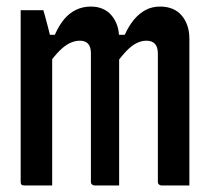

<svg xmlns="http://www.w3.org/2000/svg" viewBox="-20 -565 640 585"><path d="M557 0Q543 0 528 0Q513 0 499 0Q485 0 472 0Q469 0 466.5 -1.5Q464 -3 462.5 -5Q461 -7 461 -11Q461 -50 461 -89Q461 -128 461 -167Q461 -206 461 -245Q461 -284 461 -323Q461 -362 461 -401Q461 -422 452 -431.5Q443 -441 426 -441Q411 -441 396 -433.5Q381 -426 365.5 -410Q350 -394 331 -368L317 -459H360Q373 -487 388.5 -505.5Q404 -524 423.5 -534.5Q443 -545 468 -545Q488 -545 504.5 -538.5Q521 -532 532.5 -519Q544 -506 550.5 -488Q557 -470 557 -447Q557 -403 557 -359.5Q557 -316 557 -273Q557 -230 557 -186.5Q557 -143 557 -100Q557 -75 557 -50Q557 -25 557 0ZM343 0Q331 0 317.5 0Q304 0 292 0Q280 0 268 0Q265 0 262.5 -1.5Q260 -3 258.5 -5Q257 -7 257 -11Q257 -50 257 -89Q257 -128 257 -167Q257 -206 257 -245Q257 -284 257 -323Q257 -362 257 -401Q257 -416 253 -424.5Q249 -433 241.5 -437Q234 -441 223 -441Q208 -441 192.5 -433.5Q177 -426 161 -410Q145 -394 126 -367L109 -459H147Q160 -488 175.5 -506.5Q191 -525 211.5 -535Q232 -545 257 -545Q276 -545 292 -538.5Q308 -532 319.5 -518.5Q331 -505 337 -487.5Q343 -470 343 -447Q343 -407 343 -360Q343 -313 343 -258Q343 -203 343 -139Q343 -75 343 0ZM139 0Q129 0 118 0Q107 0 97 0Q87 0 76 0Q65 0 54 0Q51 0 49 -0.5Q47 -1 45.5 -2.5Q44 -4 43.5 -6Q43 -8 43 -11Q43 -82 43 -152Q43 -222 43 -293Q43 -364 43 -434Q43 -464 43 -489.5Q43 -515 43 -534Q52 -534 60.5 -534Q69 -534 77.5 -534Q86 -534 95 -534Q104 -534 112 -534Q112 -534 116.5 -518.5Q121 -503 126 -483Q131 -463 135 -447Q139 -431 139 -431Q139 -370 139 -299Q139 -228 139 -152.5Q139 -77 139 0Z"/></svg>

Font: Recursive Monospace Medium
Style: Regular
Weight: 500
Version: Version 1.047